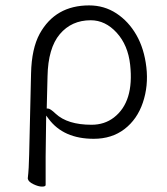

<svg xmlns="http://www.w3.org/2000/svg" viewBox="-20 -501 618 711"><path d="M149 79V184Q149 190 135.5 190Q122 190 103.5 181Q85 172 83 161V158Q87 125 88 71L95 -229Q97 -321 127 -376Q185 -481 310 -481Q366 -481 411 -451.5Q456 -422 485 -371.5Q514 -321 522 -252Q530 -183 509 -121Q488 -59 441 -23Q394 13 327 13Q215 13 160 -61L151 -73ZM158 -99Q166 -99 186 -80Q230 -39 319 -39Q367 -39 402 -66Q477 -124 462 -261Q454 -334 412 -380Q370 -426 316 -426Q245 -426 201.5 -374.5Q158 -323 156 -218L153 -99Z"/></svg>

Font: LXGW WenKai Light
Style: Regular
Weight: 300
Designer: LXGW / Fontworks Inc.
Foundry: LXGW / Fontworks Inc.
Version: Version 1.501; October 10, 2024